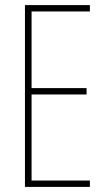

<svg xmlns="http://www.w3.org/2000/svg" viewBox="-20 -734 421 754"><path d="M333 0V-25H104V-363H320V-388H104V-689H333V-714H78V0Z"/></svg>

Font: Noto Sans Georgian ExtraCondensed Thin
Style: Regular
Weight: 100
Width: 2
Designer: Monotype Design Team, Akaki Razmadze
Foundry: Google LLC
Version: Version 2.005